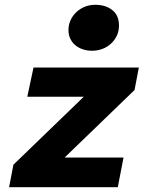

<svg xmlns="http://www.w3.org/2000/svg" viewBox="-20 -782 640 802"><path d="M18 0 36 -94 330 -378H94L120 -500H560L542 -406L250 -124H496L472 0ZM364 -570Q345 -570 327.5 -575.5Q310 -581 296.5 -591.5Q283 -602 274.5 -618.5Q266 -635 266 -657Q266 -678 274.5 -697Q283 -716 298 -730.5Q313 -745 333.5 -753.5Q354 -762 378 -762Q421 -762 449 -740Q477 -718 477 -675Q477 -652 468 -633Q459 -614 444 -600Q429 -586 408.5 -578Q388 -570 364 -570Z"/></svg>

Font: Source Code Pro Black
Style: Italic
Weight: 900
Italic angle: -11°
Monospace: yes
Designer: Paul D. Hunt, Teo Tuominen
Foundry: Adobe Systems Incorporated
Version: Version 1.050;PS 1.000;hotconv 16.6.51;makeotf.lib2.5.65220